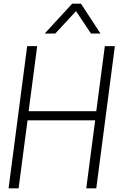

<svg xmlns="http://www.w3.org/2000/svg" viewBox="-20 -1033 673 1053"><path d="M508 0H453L502 -373H131L82 0H27L129 -780H184L137 -423H508L555 -780H610ZM531 -849H479L397 -972L283 -849H225L376 -1013H424Z"/></svg>

Font: Tanohe Sans Light
Style: Italic
Weight: 300
Designer: Village Type and Design LLC & Cristiano Sobral
Foundry: Cooper Hewitt Smithsonian Design Museum
Version: Version 1.00;September 29, 2021;FontCreator 13.0.0.2655 64-b